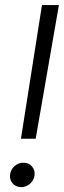

<svg xmlns="http://www.w3.org/2000/svg" viewBox="-20 -748 258 775"><path d="M64.5 -188 149.4 -727.5H217.8L124 -188ZM65.9 7.3Q43.5 7.3 30.5 -8.3Q17.6 -23.9 21 -45.9Q24.4 -65.4 39.8 -78.4Q55.2 -91.3 74.2 -91.3Q96.7 -91.3 109.6 -75.7Q122.6 -60.1 119.1 -38.1Q115.7 -18.6 100.3 -5.6Q85 7.3 65.9 7.3Z"/></svg>

Font: Inter Display Light
Style: Italic
Weight: 300
Italic angle: -9.39999°
Designer: Rasmus Andersson
Foundry: rsms
Version: Version 4.000;git-a52131595